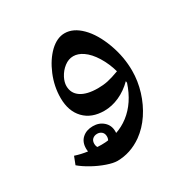

<svg xmlns="http://www.w3.org/2000/svg" viewBox="-133 -459 743 769"><g transform="rotate(-30 239.0 -74.5)"><path d="M194 200Q176 200 147 190Q118 180 89 164Q60 148 40 131L54 95Q81 104 110.5 108Q140 112 172 112Q248 112 303 69.5Q358 27 384 -52L383 -60Q354 -31 319.5 -15.5Q285 0 250 0Q191 0 157 -35.5Q123 -71 123 -132Q123 -185 144 -235.5Q165 -286 198 -318Q231 -349 266 -349Q306 -349 342.5 -312.5Q379 -276 403 -211Q415 -178 420.5 -146.5Q426 -115 426 -84Q426 -36 411.5 11Q397 58 371 97Q345 136 309 162Q255 200 194 200ZM273 -91Q297 -91 318.5 -95.5Q340 -100 372 -112Q361 -152 340 -186Q319 -220 294 -237Q272 -252 250 -252Q228 -252 208.5 -237Q189 -222 177 -199Q167 -179 167 -162Q167 -128 194.5 -109.5Q222 -91 273 -91ZM177 159Q148 159 129 141.5Q110 124 110 94Q110 64 129 47Q148 30 178 30Q207 30 226.5 47.5Q246 65 246 93Q246 124 226.5 141.5Q207 159 177 159ZM177 124Q191 124 199 115.5Q207 107 207 94Q207 80 198.5 72.5Q190 65 178 65Q165 65 156.5 72.5Q148 80 148 94Q148 107 155.5 115.5Q163 124 177 124Z"/></g></svg>

Font: Noto Naskh Arabic Medium
Style: Regular
Weight: 500
Designer: Monotype Design Team, David Williams, Mohamad Dakak and Nizar Qandah
Foundry: Monotype Imaging Inc.
Version: Version 2.016